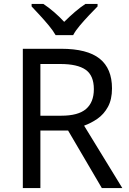

<svg xmlns="http://www.w3.org/2000/svg" viewBox="-20 -964 662 984"><path d="M294 -714Q427 -714 490.5 -663.5Q554 -613 554 -511Q554 -454 533 -416Q512 -378 479.5 -355.5Q447 -333 411 -320L607 0H502L329 -295H187V0H97V-714ZM289 -636H187V-371H294Q381 -371 421 -405.5Q461 -440 461 -507Q461 -577 419 -606.5Q377 -636 289 -636ZM265 -784Q252 -807 230 -833.5Q208 -860 184 -886Q160 -912 142 -931V-944H202Q228 -927 256 -903Q284 -879 309 -852Q336 -879 364 -903Q392 -927 418 -944H480V-931Q461 -912 436.5 -886Q412 -860 389.5 -833.5Q367 -807 355 -784Z"/></svg>

Font: Noto Sans Old South Arabian
Style: Regular
Weight: 400
Designer: Monotype Design Team
Foundry: Monotype Imaging Inc.
Version: Version 2.001; ttfautohint (v1.8.4.7-5d5b)